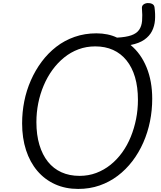

<svg xmlns="http://www.w3.org/2000/svg" viewBox="-20 -1211 1050 1250"><path d="M489 19Q406 19 338.5 -11.5Q271 -42 223 -98.5Q175 -155 149.5 -233.5Q124 -312 124 -408Q124 -481 138 -551.5Q152 -622 181 -688Q210 -754 251.5 -809.5Q293 -865 346.5 -906.5Q400 -948 466 -971Q532 -994 608 -994Q645 -994 679 -987Q713 -980 742 -966Q800 -969 834.5 -981Q869 -993 885.5 -1016.5Q902 -1040 905 -1075Q908 -1110 904 -1158Q903 -1173 914 -1181.5Q925 -1190 941 -1191Q957 -1192 970.5 -1185.5Q984 -1179 986 -1163Q992 -1119 989 -1080Q986 -1041 969.5 -1008.5Q953 -976 919.5 -952.5Q886 -929 830 -918Q897 -863 934 -773Q971 -683 971 -568Q971 -493 956.5 -421Q942 -349 913 -283Q884 -217 842 -162Q800 -107 746.5 -66.5Q693 -26 628.5 -3.5Q564 19 489 19ZM498 -66Q556 -66 606.5 -85Q657 -104 699.5 -138Q742 -172 775.5 -218.5Q809 -265 831.5 -320.5Q854 -376 866 -436.5Q878 -497 878 -561Q878 -644 859 -708.5Q840 -773 803.5 -818Q767 -863 716 -886Q665 -909 600 -909Q542 -909 491 -890Q440 -871 397.5 -836.5Q355 -802 321.5 -756Q288 -710 264.5 -654.5Q241 -599 229 -539Q217 -479 217 -416Q217 -333 236.5 -268Q256 -203 292 -158Q328 -113 380 -89.5Q432 -66 498 -66Z"/></svg>

Font: Playwrite DE VA
Style: Regular
Weight: 400
Designer: Veronika Burian, José Scaglione
Foundry: TypeTogether
Version: Version 1.002